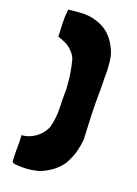

<svg xmlns="http://www.w3.org/2000/svg" viewBox="-138 -769 589 826"><g transform="rotate(20 156.5 -355.5)"><path d="M244.1 -80.1Q245.1 -81.1 248 -86.9Q266.6 -121.1 273.4 -149.4Q280.3 -176.8 282.2 -203.1Q280.3 -255.9 277.3 -312.5Q275.4 -369.1 276.4 -419.9Q276.4 -427.7 276.4 -444.3Q275.4 -465.8 275.4 -489.3Q276.4 -511.7 274.4 -534.2Q273.4 -556.6 268.6 -579.1Q263.7 -600.6 252 -621.1Q226.6 -668.9 186.5 -689.5Q147.5 -710 101.6 -710.9Q85 -710 65.4 -709Q45.9 -707 29.3 -705.1Q28.3 -705.1 28.3 -704.1Q24.4 -672.9 25.4 -641.6Q27.3 -610.4 28.3 -581.1Q42 -577.1 56.6 -570.3Q72.3 -564.5 85 -553.7Q97.7 -543.9 107.4 -530.3Q117.2 -516.6 120.1 -501Q122.1 -494.1 123 -488.3Q125 -482.4 126 -474.6Q130.9 -450.2 133.8 -426.8Q135.7 -403.3 137.7 -379.9Q136.7 -336.9 138.7 -291Q139.6 -245.1 127.9 -203.1Q114.3 -170.9 85 -150.4Q54.7 -129.9 25.4 -128.9Q24.4 -128.9 24.4 -128.9Q24.4 -127.9 24.4 -124Q26.4 -97.7 25.4 -66.4Q25.4 -34.2 27.3 -8.8Q33.2 -1 45.9 -1Q57.6 0 69.3 0Q74.2 0 85.9 0Q118.2 -1 151.4 -10.7Q179.7 -21.5 206.1 -41Q227.5 -57.6 244.1 -80.1Z"/></g></svg>

Font: Londrina Solid
Style: NNS
Weight: 400
Designer: Marcelo Magalhaes
Version: Version 1.002